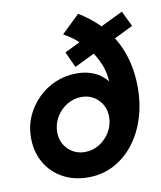

<svg xmlns="http://www.w3.org/2000/svg" viewBox="-86 -832 765 910"><g transform="rotate(-10 297.0 -377.0)"><path d="M266 9Q197 9 143.5 -20.5Q90 -50 60 -102.5Q30 -155 30 -224Q30 -278 51 -325Q72 -372 108.5 -408.5Q145 -445 193 -465.5Q241 -486 295 -486Q343 -486 380 -469.5Q417 -453 441 -422Q440 -459 427 -495Q414 -531 392 -564L296 -517L261 -593L335 -629Q320 -644 302.5 -656Q285 -668 265 -679L352 -763Q408 -729 451 -685L558 -737L594 -662L504 -618Q570 -512 570 -372Q570 -290 547.5 -220.5Q525 -151 484 -99.5Q443 -48 387.5 -19.5Q332 9 266 9ZM271 -112Q309 -112 341 -132Q373 -152 392.5 -185Q412 -218 412 -257Q412 -290 397 -316Q382 -342 356.5 -357Q331 -372 299 -372Q261 -372 228.5 -352Q196 -332 176.5 -299Q157 -266 157 -227Q157 -194 172 -168Q187 -142 213 -127Q239 -112 271 -112Z"/></g></svg>

Font: Red Hat Display ExtraBold
Style: Italic
Weight: 800
Italic angle: -12°
Designer: Pentagram, MCKL
Foundry: Pentagram, MCKL
Version: Version 1.023